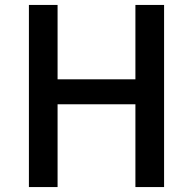

<svg xmlns="http://www.w3.org/2000/svg" viewBox="-20 -757 781 777"><path d="M97 0V-737H213V-436H528V-737H644V0H528V-335H213V0Z"/></svg>

Font: Noto Sans SC Medium
Style: Regular
Weight: 500
Designer: Ryoko NISHIZUKA  (kana, bopomofo & ideographs); Paul D. Hunt (Latin, Greek & Cyrillic); Sandoll Communications , Soo-you
Foundry: Adobe
Version: Version 2.004-H2;hotconv 1.0.118;makeotfexe 2.5.65603